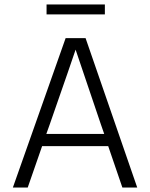

<svg xmlns="http://www.w3.org/2000/svg" viewBox="-20 -846 677 866"><path d="M453 -826H190V-781H453ZM189 -242 204 -284C273.3 -482.7 312.3 -595.3 321 -622L435 -285L450 -242ZM532 0H599L366 -674H276L38 0H105L170 -187H468Z"/></svg>

Font: Hind Light
Style: Regular
Weight: 300
Designer: Manushi Parikh, Satya Rajpurohit
Foundry: Indian Type Foundry
Version: Version 1.201;PS 1.0;hotconv 1.0.78;makeotf.lib2.5.61930; tt